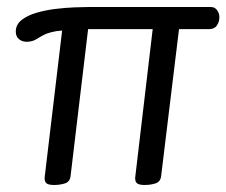

<svg xmlns="http://www.w3.org/2000/svg" viewBox="-20 -513 645 547"><path d="M134 14Q120 14 113.5 10Q107 6 107 -6L157 -426Q141 -425 127 -421.5Q113 -418 104 -413Q96 -409 84 -401.5Q72 -394 56 -394Q43 -394 34 -401.5Q25 -409 25 -423Q25 -443 41.5 -456Q58 -469 83.5 -476.5Q109 -484 137.5 -487.5Q166 -491 191.5 -492Q217 -493 231 -493H581Q592 -493 598.5 -484Q605 -475 605 -464Q605 -451 598 -440.5Q591 -430 575 -430H490L439 -11Q437 5 423 9.5Q409 14 392 14Q378 14 371.5 10Q365 6 365 -6L415 -430H231L181 -11Q179 5 165 9.5Q151 14 134 14Z"/></svg>

Font: Kite One
Style: Regular
Weight: 400
Designer: Eduardo Rodriguez Tunni
Foundry: Eduardo Rodriguez Tunni
Version: Version 1.002; ttfautohint (v1.8.4.7-5d5b);gftools[0.9.23]